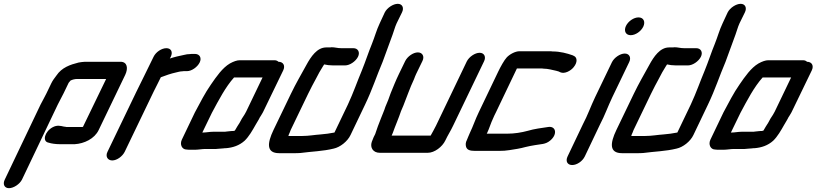

<svg xmlns="http://www.w3.org/2000/svg" viewBox="-54 -773 4270 1004"><path d="M61 166 248 -226C254 -239 273 -273 279 -286L305 -340L315 -352C326 -357 337 -360 350 -360H501L380 -110C379 -109 377 -109 376 -109H293C290 -110 287 -110 280 -111C262 -115 245 -120 222 -108C180 -86 165 -33 200 -27C215 -22 238 -19 259 -19H337C386 -22 440 -47 462 -93L601 -382C617 -416 612 -450 576 -450H390C378 -449 366 -448 357 -446C313 -435 269 -420 241 -378C232 -366 221 -352 214 -337L189 -285C183 -272 164 -238 158 -226L-29 166C-41 190 -31 211 -7 211C17 211 49 190 61 166Z M749 -476 699 -374C687 -349 671 -318 659 -293L508 21C496 45 509 66 533 66C557 66 586 45 598 21L750 -295C761 -318 777 -347 787 -369C810 -378 842 -389 866 -394C875 -396 888 -400 898 -400C903 -401 909 -401 914 -401H924C948 -401 978 -422 990 -446C1002 -470 990 -491 966 -491H956C949 -491 943 -491 937 -490C929 -490 920 -489 909 -486C884 -481 858 -475 834 -467L839 -476C851 -501 841 -521 816 -521C791 -521 761 -501 749 -476Z M1009 -80H1004L1054 -183C1090 -250 1125 -318 1170 -368H1319L1233 -189C1228 -181 1226 -176 1224 -173C1221 -168 1216 -161 1211 -153L1199 -131C1190 -117 1183 -106 1174 -90C1172 -89 1168 -88 1166 -88C1161 -88 1155 -88 1148 -87L1129 -85C1125 -84 1121 -84 1118 -84H1059C1043 -84 1023 -80 1009 -80ZM922 9C927 10 935 10 944 10H967C982 10 1004 6 1019 6H1076C1086 6 1101 3 1113 3C1118 2 1124 2 1127 2C1164 -1 1197 -12 1225 -37C1248 -59 1266 -91 1283 -121L1296 -143C1301 -150 1302 -155 1304 -158C1309 -165 1314 -174 1321 -186L1427 -405C1439 -430 1427 -450 1402 -450C1397 -455 1390 -458 1381 -458H1200C1185 -458 1168 -452 1148 -441C1109 -418 1078 -373 1049 -331C1018 -287 992 -235 965 -185L897 -43C885 -18 897 9 922 9Z M1794 -521H1730C1710 -521 1698 -526 1679 -526C1676 -525 1672 -525 1667 -525H1652C1604 -525 1572 -477 1548 -433C1520 -382 1494 -338 1467 -282L1376 -93C1343 -24 1338 28 1406 28H1486C1496 28 1506 28 1517 27C1576 19 1635 18 1691 4C1724 -3 1763 -33 1779 -67L1855 -226C1893 -305 1915 -375 1947 -450C1965 -498 1982 -546 1999 -592C2007 -613 2010 -629 2020 -651L2048 -708C2060 -732 2050 -753 2026 -753C2002 -753 1970 -732 1958 -708L1932 -652C1914 -614 1906 -581 1891 -544C1872 -498 1858 -453 1838 -404C1814 -347 1794 -288 1765 -226L1695 -80C1670 -75 1647 -72 1622 -70C1591 -68 1561 -62 1528 -62H1454C1456 -68 1457 -73 1461 -80C1462 -84 1464 -88 1466 -93L1557 -282C1572 -313 1584 -335 1598 -361L1616 -395C1623 -406 1629 -416 1634 -425C1636 -428 1638 -432 1641 -436H1642C1653 -433 1671 -431 1687 -431H1751C1775 -431 1806 -452 1818 -476C1830 -500 1818 -521 1794 -521Z M2065 -454 2032 -386C2016 -353 2002 -318 1989 -286C1983 -268 1970 -233 1961 -214C1958 -205 1955 -195 1950 -184L1938 -154C1926 -125 1917 -99 1908 -72L1900 -56C1896 -47 1893 -38 1890 -31C1880 -1 1897 26 1932 26H2183C2218 26 2259 -5 2275 -39C2287 -65 2303 -89 2316 -117L2477 -452C2489 -476 2478 -497 2454 -497C2430 -497 2399 -476 2387 -452L2226 -116C2217 -97 2207 -81 2198 -64H1994L2000 -78C2011 -110 2032 -158 2043 -192L2055 -220C2073 -264 2089 -313 2111 -359C2114 -368 2118 -377 2122 -386L2155 -454C2167 -478 2155 -499 2131 -499C2107 -499 2077 -478 2065 -454Z M2387 -40C2381 -29 2380 -17 2383 -6C2388 11 2403 16 2430 16H2556C2575 16 2593 15 2610 12C2637 8 2669 3 2693 -4C2708 -8 2726 -11 2743 -14C2774 -20 2798 -17 2823 -38C2863 -71 2853 -115 2813 -109C2779 -104 2739 -99 2706 -89C2673 -80 2636 -74 2599 -74H2491L2493 -77C2505 -102 2512 -128 2524 -153C2527 -162 2534 -174 2540 -187L2649 -415H2773C2779 -415 2784 -415 2788 -414C2812 -414 2834 -407 2854 -403L2868 -399L2876 -395C2899 -385 2931 -403 2946 -422C2968 -449 2963 -473 2948 -480L2940 -484C2911 -494 2876 -504 2835 -504C2830 -505 2826 -505 2819 -505H2662C2640 -505 2611 -489 2596 -473C2582 -458 2563 -423 2551 -398L2450 -187C2431 -148 2420 -113 2403 -78C2397 -66 2393 -53 2387 -40Z M3146 -448 3058 -265C3035 -217 3019 -170 2994 -123L2914 45C2902 70 2913 90 2938 90C2963 90 2992 70 3004 45L3083 -121C3108 -168 3125 -217 3148 -265L3236 -448C3248 -472 3237 -493 3213 -493C3189 -493 3158 -472 3146 -448ZM3219 -637C3207 -611 3218 -589 3244 -589C3269 -589 3298 -609 3310 -634C3322 -660 3311 -682 3285 -682C3260 -682 3231 -662 3219 -637Z M3587 -521H3523C3503 -521 3491 -526 3472 -526C3469 -525 3465 -525 3460 -525H3445C3397 -525 3365 -477 3341 -433C3313 -382 3287 -338 3260 -282L3169 -93C3136 -24 3131 28 3199 28H3279C3289 28 3299 28 3310 27C3369 19 3428 18 3484 4C3517 -3 3556 -33 3572 -67L3648 -226C3686 -305 3708 -375 3740 -450C3758 -498 3775 -546 3792 -592C3800 -613 3803 -629 3813 -651L3841 -708C3853 -732 3843 -753 3819 -753C3795 -753 3763 -732 3751 -708L3725 -652C3707 -614 3699 -581 3684 -544C3665 -498 3651 -453 3631 -404C3607 -347 3587 -288 3558 -226L3488 -80C3463 -75 3440 -72 3415 -70C3384 -68 3354 -62 3321 -62H3247C3249 -68 3250 -73 3254 -80C3255 -84 3257 -88 3259 -93L3350 -282C3365 -313 3377 -335 3391 -361L3409 -395C3416 -406 3422 -416 3427 -425C3429 -428 3431 -432 3434 -436H3435C3446 -433 3464 -431 3480 -431H3544C3568 -431 3599 -452 3611 -476C3623 -500 3611 -521 3587 -521Z M3773 -80H3768L3818 -183C3854 -250 3889 -318 3934 -368H4083L3997 -189C3992 -181 3990 -176 3988 -173C3985 -168 3980 -161 3975 -153L3963 -131C3954 -117 3947 -106 3938 -90C3936 -89 3932 -88 3930 -88C3925 -88 3919 -88 3912 -87L3893 -85C3889 -84 3885 -84 3882 -84H3823C3807 -84 3787 -80 3773 -80ZM3686 9C3691 10 3699 10 3708 10H3731C3746 10 3768 6 3783 6H3840C3850 6 3865 3 3877 3C3882 2 3888 2 3891 2C3928 -1 3961 -12 3989 -37C4012 -59 4030 -91 4047 -121L4060 -143C4065 -150 4066 -155 4068 -158C4073 -165 4078 -174 4085 -186L4191 -405C4203 -430 4191 -450 4166 -450C4161 -455 4154 -458 4145 -458H3964C3949 -458 3932 -452 3912 -441C3873 -418 3842 -373 3813 -331C3782 -287 3756 -235 3729 -185L3661 -43C3649 -18 3661 9 3686 9Z"/></svg>

Font: Electronic
Style: BlkUltIt
Weight: 900
Version: Version 1.011